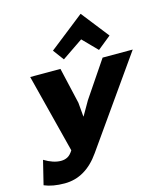

<svg xmlns="http://www.w3.org/2000/svg" viewBox="-181 -1115 1247 1452"><g transform="rotate(-15 442.5 -388.5)"><path d="M665 -629.9H900.9L419.9 53.2Q307.1 214.8 143.1 214.8Q48.8 214.8 -16.1 187L29.8 0Q100.6 43 160.2 43Q188.5 43 211.4 31Q234.4 19 254.9 -14.2L98.1 -629.9H335L399.9 -347.2L409.2 -237.8H411.1L474.1 -347.2ZM590.8 -992.2 758.8 -777.8 653.8 -692.9 543.9 -805.2 378.9 -692.9 315.9 -777.8 588.9 -992.2Z"/></g></svg>

Font: Sinkin Sans 900 X Black Italic
Style: Regular
Weight: 950
Italic angle: -112°
Designer: Keith Bates
Foundry: K-Type
Version: Sinkin Sans (version 1.0)  by Keith Bates   •   © 2014   www